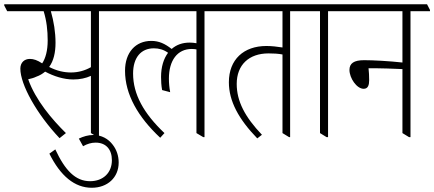

<svg xmlns="http://www.w3.org/2000/svg" viewBox="-43 -642 2049 906"><path d="M238 10 268 -14C203 -78 125 -169 90 -268C103 -271 116 -274 128 -280C145 -286 158 -294 170 -304C211 -282 258 -267 303 -267C334 -267 362 -273 386 -284V-14L417 5H424V-589H516V-595L502 -622H-23V-616L-9 -589H163C177 -544 182 -498 182 -451C182 -403 172 -367 156 -343C133 -358 116 -364 98 -364C72 -364 53 -347 53 -318C53 -243 130 -104 238 10ZM219 -440C219 -490 211 -540 197 -589H386V-325C358 -309 326 -300 292 -300C260 -300 226 -307 189 -326C210 -355 219 -394 219 -440Z M390 244C464 244 517 196 517 125C517 93 507 64 489 41C468 13 436 -5 397 -5C373 -5 350 2 329 12L349 48C368 37 388 31 408 31C458 31 485 64 485 114C485 173 444 213 382 213C313 213 264 162 218 63L190 83C242 188 309 244 390 244Z M713 8 733 -14C635 -107 585 -197 585 -295C585 -370 622 -414 683 -414C707 -414 729 -408 750 -393C729 -365 717 -326 717 -279C717 -261 718 -238 722 -217L760 -207C756 -228 754 -250 754 -271C754 -357 794 -411 862 -411C870 -411 878 -410 884 -409V-14L916 5H922V-589H1014V-595L1000 -622H471V-616L485 -589H884V-438C873 -440 863 -441 852 -441C818 -441 790 -431 767 -411C735 -436 707 -449 671 -449C597 -449 547 -395 547 -308C547 -197 608 -90 713 8Z M1171 11 1193 -6C1113 -90 1074 -164 1074 -246C1074 -336 1132 -390 1224 -390C1246 -390 1269 -389 1290 -385V-14L1321 5H1326V-589H1419V-595L1405 -622H969V-616L983 -589H1290V-418C1266 -422 1237 -425 1214 -425C1107 -425 1037 -361 1037 -254C1037 -165 1083 -80 1171 11Z M1498 5H1505V-589H1598V-595L1584 -622H1374V-616L1388 -589H1467V-14Z M1673 -223C1694 -223 1699 -241 1699 -264C1699 -282 1698 -304 1696 -320C1705 -320 1718 -320 1726 -320C1754 -320 1810 -318 1856 -316V-14L1887 5H1894V-589H1986V-595L1972 -622H1552V-616L1566 -589H1856V-347C1793 -354 1717 -358 1675 -358C1627 -358 1606 -343 1606 -312C1606 -274 1640 -223 1673 -223Z"/></svg>

Font: Noto Serif Devanagari ExtraCondensed ExtraLight
Style: Regular
Weight: 200
Width: 2
Designer: Universal Thirst, Indian Type Foundry and the Monotype Design Team
Foundry: Monotype Imaging Inc.
Version: Version 2.004